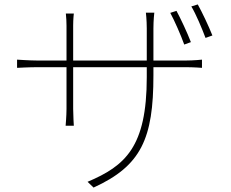

<svg xmlns="http://www.w3.org/2000/svg" viewBox="-20 -797 1040 866"><path d="M776 -748 748 -739C767 -704 796 -638 811 -596L841 -607C825 -649 794 -715 776 -748ZM872 -777 843 -768C864 -733 890 -671 907 -626L938 -637C921 -680 891 -743 872 -777ZM672 -457V-494H818C854 -494 891 -491 891 -491V-528C891 -528 854 -524 818 -524H672V-669C672 -707 676 -740 676 -740H638C638 -740 642 -707 642 -669V-524H310V-682C310 -711 313 -736 313 -736H277C279 -721 280 -695 280 -681V-524H149C114 -524 57 -528 57 -528V-491C57 -491 112 -494 149 -494H280V-306C280 -275 276 -230 276 -230H313C313 -230 310 -277 310 -306V-494H642V-449C642 -134 545 -49 375 23L402 49C617 -49 672 -172 672 -457Z"/></svg>

Font: Source Han Sans JP ExtraLight
Style: Regular
Weight: 250
Designer: Ryoko NISHIZUKA 西塚涼子 (kana, bopomofo & ideographs); Paul D. Hunt (Latin, Greek & Cyrillic); Sandoll Communications 산돌커뮤니
Foundry: Adobe
Version: Version 2.001;hotconv 1.0.107;makeotfexe 2.5.65593